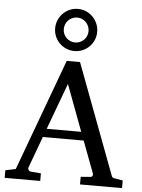

<svg xmlns="http://www.w3.org/2000/svg" viewBox="-63 -1033 801 1082"><g transform="rotate(5 337.0 -492.0)"><path d="M314 -558.1 216.8 -295.9H412.1ZM431.2 0V-43L488.8 -47.9Q493.7 -47.9 497.1 -54.4Q500.5 -61 499 -64.9L430.2 -248H199.2L132.8 -67.9Q131.8 -64.9 132.8 -61.5Q133.8 -58.1 136.2 -54.9Q138.7 -51.8 141.6 -49.8Q144.5 -47.9 147 -47.9L206.1 -43V0H4.9V-43L63 -55.2L295.9 -687H371.1L603 -69.8Q606.4 -59.6 609.6 -56.2Q612.8 -52.7 624 -50.8L668.9 -43V0ZM403.8 -864.3Q403.8 -878.9 398.4 -891.8Q393.1 -904.8 383.5 -914.6Q374 -924.3 361.3 -929.9Q348.6 -935.5 334 -935.5Q319.3 -935.5 306.4 -929.9Q293.5 -924.3 283.9 -914.6Q274.4 -904.8 269 -891.8Q263.7 -878.9 263.7 -864.3Q263.7 -850.1 269 -837.4Q274.4 -824.7 283.9 -815.2Q293.5 -805.7 306.4 -800Q319.3 -794.4 334 -794.4Q348.6 -794.4 361.3 -800Q374 -805.7 383.5 -815.2Q393.1 -824.7 398.4 -837.4Q403.8 -850.1 403.8 -864.3ZM452.6 -864.3Q452.6 -839.8 443.4 -818.4Q434.1 -796.9 418 -780.8Q401.9 -764.6 380.4 -755.4Q358.9 -746.1 334 -746.1Q309.1 -746.1 287.4 -755.4Q265.6 -764.6 249.5 -780.8Q233.4 -796.9 224.1 -818.4Q214.8 -839.8 214.8 -864.3Q214.8 -889.2 224.1 -910.9Q233.4 -932.6 249.5 -949Q265.6 -965.3 287.4 -974.9Q309.1 -984.4 334 -984.4Q358.9 -984.4 380.4 -974.9Q401.9 -965.3 418 -949Q434.1 -932.6 443.4 -910.9Q452.6 -889.2 452.6 -864.3Z"/></g></svg>

Font: Charis SIL Am
Style: Regular
Weight: 400
Foundry: SIL International
Version: Version 5.000